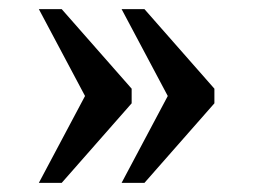

<svg xmlns="http://www.w3.org/2000/svg" viewBox="-20 -480 554 420"><path d="M246 -80 347 -270 246 -460H296L449 -286V-254L296 -80ZM65 -80 166 -270 65 -460H115L268 -286V-254L115 -80Z"/></svg>

Font: Noto Serif Vithkuqi
Style: Regular
Weight: 400
Version: Version 1.005